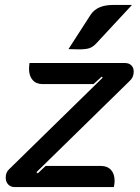

<svg xmlns="http://www.w3.org/2000/svg" viewBox="-20 -754 564 774"><path d="M3 -38Q3 -60 18 -73L394 -441L390 -445L357 -415H152Q126 -415 111.5 -431.5Q97 -448 97 -477Q97 -484 99 -500H483Q500 -500 509.5 -490.5Q519 -481 519 -465Q519 -442 502 -427L127 -60L132 -55L164 -85H387Q413 -85 427.5 -69Q442 -53 442 -25Q442 -14 439 0H38Q23 0 13 -10.5Q3 -21 3 -38ZM345 -694Q371 -734 435 -734H512L369 -580Q355 -565 341 -560Q327 -555 298 -555Q273 -555 256 -556Z"/></svg>

Font: K2D SemiBold
Style: Italic
Weight: 600
Italic angle: -10°
Designer: Katatrad Aksorn Co.,Ltd.
Foundry: Cadson Demak Co.,Ltd.
Version: Version 1.000; ttfautohint (v1.6)